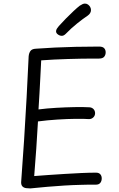

<svg xmlns="http://www.w3.org/2000/svg" viewBox="-20 -1037 666 1072"><path d="M149 15Q139 15 126.5 13.5Q114 12 106 4.5Q98 -3 98 -19Q107 -136 114.5 -255Q122 -374 128.5 -491.5Q135 -609 140 -723Q142 -742 150.5 -753Q159 -764 180 -765Q232 -769 286.5 -771.5Q341 -774 402 -775.5Q463 -777 533 -777Q553 -777 561.5 -768Q570 -759 570 -745Q570 -730 561.5 -720Q553 -710 533 -710Q483 -710 440 -709.5Q397 -709 358 -707.5Q319 -706 282.5 -704.5Q246 -703 210 -700Q208 -658 205.5 -610.5Q203 -563 200.5 -516.5Q198 -470 195 -426Q241 -432 293.5 -435Q346 -438 395.5 -439Q445 -440 477 -438Q491 -438 500.5 -429.5Q510 -421 511 -406Q511 -391 501 -381.5Q491 -372 477 -372Q451 -374 403.5 -373.5Q356 -373 300.5 -369.5Q245 -366 192 -359Q188 -284 182.5 -206.5Q177 -129 171 -54Q207 -57 251.5 -60Q296 -63 343.5 -66Q391 -69 435.5 -71Q480 -73 516 -73Q532 -73 540 -64Q548 -55 548 -41Q548 -26 540 -16Q532 -6 516 -6Q495 -6 474 -6Q453 -6 433 -5Q386 -4 338.5 -1Q291 2 244 6Q197 10 149 15ZM325 -837Q314 -837 303.5 -844.5Q293 -852 293 -862Q293 -870 298 -877.5Q303 -885 309 -892Q327 -912 348.5 -934Q370 -956 391 -975.5Q412 -995 425 -1005Q434 -1011 441 -1014Q448 -1017 454 -1017Q464 -1017 471.5 -1011.5Q479 -1006 483.5 -998Q488 -990 488 -981Q488 -963 470 -950Q443 -932 410 -905.5Q377 -879 347 -848Q336 -837 325 -837Z"/></svg>

Font: Playpen Sans Light
Style: Regular
Weight: 300
Designer: Laura Meseguer, Veronika Burian, José Scaglione
Foundry: TypeTogether
Version: Version 1.001